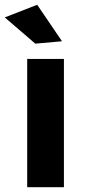

<svg xmlns="http://www.w3.org/2000/svg" viewBox="-40 -785 362 805"><path d="M74 -538H228V0H74ZM116 -765 220 -612 108 -602 -20 -712Z"/></svg>

Font: Montserrat SemiBold
Style: Regular
Weight: 600
Designer: Julieta Ulanovsky
Foundry: Julieta Ulanovsky
Version: Version 6.001